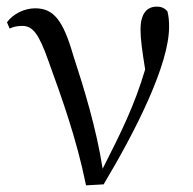

<svg xmlns="http://www.w3.org/2000/svg" viewBox="-20 -551 582 578"><path d="M239 7 292 4C390 -160 489 -357 489 -470C489 -488 488 -501 484 -517C476 -526 467 -531 452 -531C420 -531 403 -507 403 -462C403 -434 408 -397 417 -342C385 -234 345 -153 289 -43C270 -165 233 -285 200 -386C170 -489 142 -526 86 -526C54 -526 20 -510 1 -484L9 -465C19 -470 31 -473 47 -473C79 -473 97 -449 126 -367C165 -259 210 -136 239 7Z"/></svg>

Font: Noto Serif CJK TC
Style: Regular
Weight: 400
Designer: Ryoko NISHIZUKA 西塚涼子 (kana & ideographs); Frank Grießhammer (Latin, Greek & Cyrillic); Wenlong ZHANG 张文龙 (bopomofo); San
Foundry: Adobe
Version: Version 2.001;hotconv 1.1.0;makeotfexe 2.6.0